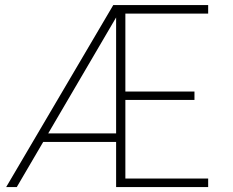

<svg xmlns="http://www.w3.org/2000/svg" viewBox="-20 -758 945 778"><path d="M5 0 439 -737.5H823.5V-703H473.5L488 -717.5V-374L475 -387H768V-353H475.5L488 -365.5V-21L475 -34.5H823.5V0H450.5V-697.5L455 -695L48 0ZM145 -183 154 -217.5H469V-183Z"/></svg>

Font: Epilogue ExtraLight
Style: Regular
Weight: 250
Designer: Tyler Finck
Foundry: Etcetera Type Co
Version: Version 2.112